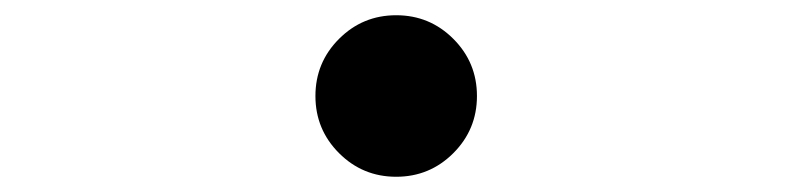

<svg xmlns="http://www.w3.org/2000/svg" viewBox="-20 -506 1040 252"><path d="M500 -274Q456 -274 425 -305Q394 -336 394 -380Q394 -424 425 -455Q456 -486 500 -486Q544 -486 575 -455Q606 -424 606 -380Q606 -336 575 -305Q544 -274 500 -274Z"/></svg>

Font: Zen Old Mincho
Style: Bold
Weight: 700
Designer: Yoshimichi Ohira
Foundry: Positype
Version: Version 1.500